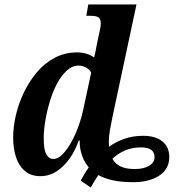

<svg xmlns="http://www.w3.org/2000/svg" viewBox="-20 -780 855 861"><path d="M622 -171Q677 -171 708 -146Q739 -121 739 -76Q739 -21 693.5 8Q648 37 578 37Q523 37 485.5 28.5Q448 20 421 5Q402 33 387 61L342 30Q350 15 358.5 0.5Q367 -14 378 -29Q352 -60 342 -103Q337 -124 337 -150H333Q308 -78 262 -34Q216 10 162 10Q118 10 91 -13.5Q64 -37 51.5 -76Q39 -115 39 -163Q39 -210 51 -262.5Q63 -315 87 -365Q111 -415 145.5 -456Q180 -497 225.5 -521Q271 -545 326 -545Q347 -545 366.5 -539.5Q386 -534 402 -522Q405 -534 408.5 -550.5Q412 -567 414 -579L423 -623Q426 -634 429 -649.5Q432 -665 432 -675Q432 -695 421.5 -702Q411 -709 389 -709H367L376 -760H592L484 -254Q478 -226 473 -197Q468 -168 468 -144Q468 -131 469 -122Q499 -144 537.5 -157.5Q576 -171 622 -171ZM219 -67Q244 -67 270.5 -99Q297 -131 319 -181.5Q341 -232 353 -287L389 -455Q380 -470 364 -478Q348 -486 333 -486Q304 -486 279 -463Q254 -440 235 -403.5Q216 -367 203 -323.5Q190 -280 183 -237Q176 -194 176 -160Q176 -108 188 -87.5Q200 -67 219 -67ZM585 -22Q624 -22 648.5 -36.5Q673 -51 673 -75Q673 -119 613 -119Q572 -119 540 -105Q508 -91 484 -68Q496 -46 520 -34Q544 -22 585 -22Z"/></svg>

Font: Noto Serif Condensed
Style: Bold Italic
Weight: 700
Width: 3
Italic angle: -12°
Designer: Monotype Design Team
Foundry: Monotype Imaging Inc.
Version: Version 2.014